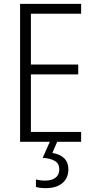

<svg xmlns="http://www.w3.org/2000/svg" viewBox="-20 -734 491 994"><path d="M84 0V-714H400V-663H140V-400H385V-349H140V-51H400V0ZM217 240Q186 240 166 234V195Q187 201 214 201Q248 201 267.5 186Q287 171 287 142Q287 114 265 100Q243 86 201 83L238 0H276L251 58Q291 64 312.5 85.5Q334 107 334 142Q334 188 303 214Q272 240 217 240Z"/></svg>

Font: Noto Sans Display Light Narrow
Style: Regular
Weight: 300
Width: 4
Designer: Monotype Design team
Foundry: Monotype Imaging Inc.
Version: Version 1.000